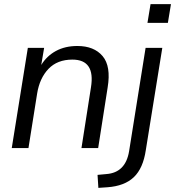

<svg xmlns="http://www.w3.org/2000/svg" viewBox="-20 -718 849 931"><path d="M37 0 115 -486H194L180 -403Q207 -447 251.5 -471Q296 -495 355 -495Q436 -495 477.5 -446Q519 -397 502 -294L456 0H375L421 -294Q443 -429 331 -429Q258 -429 215 -384Q172 -339 160 -264L118 0ZM695 -607 710 -698H809L794 -607ZM457 193 453 130 496 126Q589 119 606 15L686 -486H767L687 10Q674 98 629 141Q584 184 501 190Z"/></svg>

Font: Nunito Sans
Style: Italic
Weight: 400
Italic angle: -9°
Designer: Vernon Adams
Foundry: Vernon Adams
Version: Version 3.006; ttfautohint (v1.8.3)